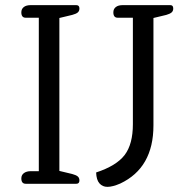

<svg xmlns="http://www.w3.org/2000/svg" viewBox="-20 -715 740 747"><path d="M63 -21Q63 -34 73 -41.5Q83 -49 100 -49H131V-646H80Q63 -646 63 -667Q63 -680 72.5 -687.5Q82 -695 99 -695H277Q289 -695 289 -682Q289 -672 282.5 -666.5Q276 -661 261 -657L211 -645V-50L261 -38Q276 -34 282.5 -28.5Q289 -23 289 -13Q289 0 277 0H80Q63 0 63 -21ZM354 -44Q433 -70 465 -112Q497 -154 497 -232V-646H438Q421 -646 421 -667Q421 -680 430.5 -687.5Q440 -695 457 -695H643Q654 -695 654 -682Q654 -672 647.5 -666.5Q641 -661 627 -657L577 -645V-227Q577 -62 448 -1Q418 12 398 12Q379 12 367 -1.5Q355 -15 354 -44Z"/></svg>

Font: Maitree
Style: Regular
Weight: 400
Designer: CadsonDemak Team
Foundry: CadsonDemak
Version: Version 1.001